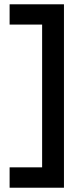

<svg xmlns="http://www.w3.org/2000/svg" viewBox="-20 -731 369 897"><path d="M24.9 -710.9H278.8V146H24.9V50.8H176.8V-616.2H24.9Z"/></svg>

Font: Neutral Grotesk
Style: Regular
Weight: 400
Designer: Nawras Khrais
Foundry: Nawras Khrais
Version: Version 1.000;PS 001.000;hotconv 1.0.88;makeotf.lib2.5.64775